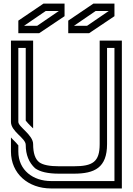

<svg xmlns="http://www.w3.org/2000/svg" viewBox="-20 -1062 748 1082"><path d="M666.7 -833.3H541.7V-250C541.7 -150 503 -125 395.8 -125H312.5C259.4 -125 222.9 -132.3 202.1 -146.9C178.1 -164.6 166.7 -199 166.7 -250C166.7 -301.7 83.3 -346.9 83.3 -375V-791.7H125V-382.3C143.8 -358.8 158.1 -347.1 166.7 -338.5V-833.3H41.7V-375C41.7 -320 125 -284.5 125 -245.3C125 -190.2 142.7 -145.9 178.1 -113.5C205.2 -93.8 250 -83.3 312.5 -83.3H395.8C513.1 -83.3 583.3 -116.7 583.3 -250V-791.7H625V-41.7H267.7C167.4 -41.7 83.3 -102.2 83.3 -208.3V-242.7C83.3 -243.8 83.3 -243.8 82.3 -243.8C68 -262.8 48.8 -278 41.7 -287.5V-208.3C41.7 -83.3 139.2 0 267.7 0H666.7ZM343.8 -970.8V-1041.7H225L83.3 -945.8V-875H201ZM237.5 -1000H311.5L189.6 -916.7H115.6ZM625 -970.8V-1041.7H506.3L364.6 -945.8V-875H482.3ZM518.8 -1000H592.7L470.8 -916.7H396.9Z"/></svg>

Font: Sportrop
Style: Regular
Weight: 500
Version: Version 0.9